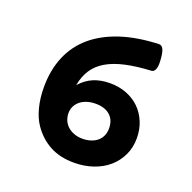

<svg xmlns="http://www.w3.org/2000/svg" viewBox="-110 -700 821 821"><g transform="rotate(20 300.0 -289.5)"><path d="M308.1 10.7Q245.1 10.7 198.2 -14.6Q151.4 -40 120.1 -85.9Q99.6 -115.7 88.9 -158Q78.1 -200.2 78.1 -250Q78.1 -327.1 103.8 -388.7Q129.4 -450.2 179.9 -493.7Q230.5 -537.1 304.9 -561.8Q379.4 -586.4 477.1 -590.3Q489.7 -590.8 496.8 -578.4Q503.9 -565.9 506.3 -538.1Q509.8 -504.4 504.2 -488.8Q498.5 -473.1 487.3 -472.2Q420.4 -468.8 370.8 -457.8Q321.3 -446.8 286.9 -426.8Q252.4 -406.7 232.4 -376.5Q212.4 -346.2 205.1 -304.7Q231.9 -334.5 264.4 -348.1Q296.9 -361.8 339.4 -361.8Q380.4 -361.8 414.8 -348.4Q449.2 -335 473.9 -310.8Q498.5 -286.6 512.5 -252.9Q526.4 -219.2 526.4 -178.7Q526.4 -137.2 510 -102.3Q493.7 -67.4 464.8 -42.2Q436 -17.1 395.8 -3.2Q355.5 10.7 308.1 10.7ZM214.8 -181.2Q214.8 -164.6 220.9 -149.4Q227.1 -134.3 239 -123Q251 -111.8 268.3 -105Q285.6 -98.1 307.6 -98.1Q328.6 -98.1 345.7 -103.8Q362.8 -109.4 375 -119.6Q387.2 -129.9 393.8 -144.8Q400.4 -159.7 400.4 -178.2Q400.4 -216.3 376.7 -237.3Q353 -258.3 311.5 -258.3Q290 -258.3 272.2 -252.7Q254.4 -247.1 241.7 -236.8Q229 -226.6 221.9 -212.4Q214.8 -198.2 214.8 -181.2Z"/></g></svg>

Font: Courier Prime
Style: Bold
Weight: 700
Monospace: yes
Designer: Alan Dague-Greene
Foundry: Quote-Unquote Apps
Version: Version 1.202